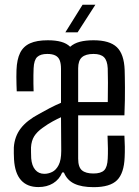

<svg xmlns="http://www.w3.org/2000/svg" viewBox="-20 -775 581 802"><path d="M140.4 6.4Q93.8 6.4 68 -22.3Q42.1 -50.9 38.6 -109Q38.1 -121.6 37.7 -134.6Q37.3 -147.6 37.8 -159.3Q40.9 -204.9 66.4 -238.4Q91.8 -271.8 142.8 -298.9Q164.6 -311.3 187.8 -323.4Q211 -335.5 234.8 -345.6Q234.8 -369.3 234.8 -393Q234.8 -416.7 234.8 -440.3Q234.8 -464 234.8 -487.7Q234.8 -509.3 229.5 -522.9Q224.2 -536.6 211.5 -543.1Q198.8 -549.7 177.3 -549.7Q149.2 -549.7 135.5 -537Q121.9 -524.3 120.4 -489.6Q119.9 -478.2 119.6 -461Q119.4 -443.9 119.6 -425.9Q119.9 -407.8 120.4 -393.6H49.9Q49.4 -405.9 48.9 -421.7Q48.4 -437.4 48.4 -453.5Q48.4 -469.5 48.9 -482.9Q50.6 -526.7 64 -554.1Q77.5 -581.4 105.6 -594.1Q133.6 -606.8 179.7 -606.8Q212.7 -606.8 235.7 -600.3Q258.7 -593.8 273.1 -579.6Q289.4 -594.2 313.6 -600.5Q337.8 -606.8 370.7 -606.8Q437.8 -606.8 468 -578Q498.2 -549.3 500.7 -482.9Q501.2 -471.3 501.4 -452.7Q501.7 -434 501.9 -409.4Q502.1 -384.7 501.6 -355.5Q501.1 -326.2 499.7 -293.3H306.5Q306.5 -248.5 306.5 -203Q306.5 -157.6 306.5 -112.3Q306.5 -76.9 322.3 -63.6Q338.1 -50.3 370.3 -50.3Q401.4 -50.3 415 -63.6Q428.5 -76.9 430 -112.3Q431 -130.2 430.8 -154.5Q430.6 -178.8 429.2 -208.4H499.7Q501.1 -187.1 501.4 -162.7Q501.7 -138.4 500.7 -118.7Q498.2 -51.5 469 -22.4Q439.9 6.8 371.1 6.8Q320.9 6.8 290.4 -7.8Q259.9 -22.4 246.9 -54.7H239.9Q227.7 -25.2 201.8 -9.4Q175.8 6.4 140.4 6.4ZM165.3 -48.9Q181.8 -48.9 198 -56.8Q214.1 -64.6 224.9 -85.4Q235.7 -106.1 235.8 -144.6Q235.8 -177.7 235.3 -213.1Q234.8 -248.6 234.8 -285.3Q219.3 -278.3 200.4 -268.1Q181.5 -258 158.7 -241.5Q134.3 -224.3 122.8 -205.7Q111.2 -187 109.5 -159.3Q109.4 -151.1 109.6 -138.6Q109.8 -126.1 110.3 -113.8Q112.8 -82.7 127.2 -65.8Q141.5 -48.9 165.3 -48.9ZM306.5 -348.6H430.2Q431 -391.4 430.9 -430.9Q430.8 -470.3 430 -489.6Q428.4 -521.9 414.6 -535.8Q400.8 -549.7 370.7 -549.7Q337.9 -549.7 322.2 -535.8Q306.5 -521.9 306.5 -489.6Q306.5 -450.8 306.5 -415.9Q306.5 -381.1 306.5 -348.6ZM253 -640 324.9 -755.2H378.4L304.2 -640Z"/></svg>

Font: Big Shoulders Thin
Style: Regular
Weight: 100
Designer: Patric King
Foundry: XO Type Co
Version: Version 2.002